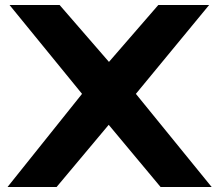

<svg xmlns="http://www.w3.org/2000/svg" viewBox="-20 -733 870 763"><path d="M801 10H821L520 -360L811 -713H609L413 -487L217 -713H18L306 -360L10 10H205L412 -237L618 10Z"/></svg>

Font: Bluebird
Style: SfBdExt
Weight: 700
Designer: Jasper
Foundry: Cannot Into Space Fonts
Version: Version 0.98